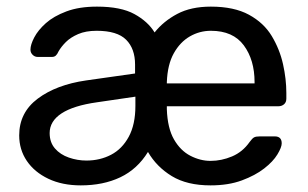

<svg xmlns="http://www.w3.org/2000/svg" viewBox="-20 -550 931 580"><path d="M224 10Q168 10 126 -10Q84 -30 61 -64Q38 -98 38 -141Q38 -210 94 -252Q150 -294 240 -307L388 -328V-355Q388 -403 361 -430Q334 -457 272 -457Q239 -457 216 -447Q193 -437 179 -423Q165 -409 157 -395Q153 -386 148.5 -382Q144 -378 137 -378H94Q85 -378 78.5 -384.5Q72 -391 72 -400Q72 -415 83.5 -437Q95 -459 118.5 -480Q142 -501 180.5 -515.5Q219 -530 273 -530Q345 -530 386 -507.5Q427 -485 447 -452Q474 -486 515.5 -508Q557 -530 617 -530Q687 -530 732 -505.5Q777 -481 801 -441Q825 -401 835 -356Q845 -311 845 -269V-252Q845 -241 838 -235Q831 -229 821 -229H484V-220Q486 -163 505.5 -129Q525 -95 555 -79.5Q585 -64 616 -64Q649 -64 681 -77.5Q713 -91 734 -121Q742 -132 747.5 -135Q753 -138 765 -138H810Q831 -138 831 -117Q831 -105 818 -83.5Q805 -62 778 -41Q751 -20 710.5 -5Q670 10 616 10Q545 10 499 -18Q453 -46 427 -91Q395 -39 343.5 -14.5Q292 10 224 10ZM241 -65Q282 -65 315.5 -82.5Q349 -100 369 -137Q389 -174 389 -230V-258L273 -241Q202 -231 166 -207.5Q130 -184 130 -148Q130 -120 146 -101.5Q162 -83 188 -74Q214 -65 241 -65ZM484 -298H749V-302Q749 -369 716.5 -413Q684 -457 617 -457Q583 -457 553.5 -440Q524 -423 505 -389Q486 -355 484 -302Z"/></svg>

Font: DVN-Rubik
Style: Regular
Weight: 400
Designer: Hubert and Fischer
Foundry: Hubert & Fischer
Version: Version 2.102